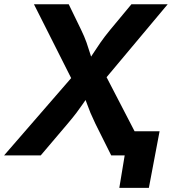

<svg xmlns="http://www.w3.org/2000/svg" viewBox="-40 -748 834 924"><path d="M-20.5 0 350.3 -427.3 331.7 -314.2 123.4 -727.5H290.7L350 -605.4Q366.6 -571.2 376.4 -543.4Q386.2 -515.6 393.8 -490.1Q401.4 -464.6 411.4 -436.8H371.8Q391.5 -464.4 407.9 -490Q424.4 -515.6 443.7 -543.5Q463 -571.4 491 -605.4L592.5 -727.5H767L427.6 -322.3L445.2 -429.9L667.9 0H495.3L419.2 -152.4Q404.4 -183.2 395.4 -204.7Q386.5 -226.1 379.8 -245.4Q373.1 -264.6 363.7 -288.5H386.9Q370.3 -264.8 356.9 -245.3Q343.6 -225.9 327.4 -204.4Q311.1 -182.9 285.3 -152.4L155.9 0ZM534.2 156.2 560 0H517.9L537.1 -116.4H728L676.4 156.2Z"/></svg>

Font: Inter Variable
Style: Italic
Weight: 400
Italic angle: -9.39999°
Designer: Rasmus Andersson
Foundry: rsms
Version: Version 4.001;git-9221beed3